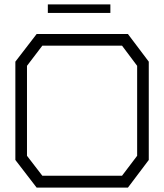

<svg xmlns="http://www.w3.org/2000/svg" viewBox="-20 -855 748 875"><path d="M563 0H147L50 -126V-574L147 -700H563L658 -574V-126ZM605 -555 536 -647H173L103 -555V-145L173 -54H536L605 -145ZM198 -835H483V-796H198Z"/></svg>

Font: Turret Road
Style: Regular
Weight: 400
Designer: Noponies
Foundry: Noponies
Version: Version 1.001; ttfautohint (v1.8)